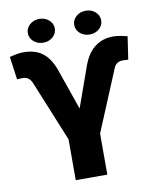

<svg xmlns="http://www.w3.org/2000/svg" viewBox="-105 -961 834 1033"><g transform="rotate(-10 311.5 -444.5)"><path d="M311.5 -376 391.6 -600.6Q439 -726.6 557.1 -726.6Q584.5 -726.6 633.3 -714.4L614.7 -589.4L584.5 -590.8Q547.9 -590.8 534.7 -556.2L396.5 -224.1V0H224.1V-223.1L88.9 -553.7Q73.7 -590.8 37.6 -590.8L7.3 -589.4L-9.8 -714.4Q34.7 -726.6 65.9 -726.6Q130.9 -726.6 170.9 -695.3Q210.9 -664.1 233.4 -600.1ZM107.4 -823.7Q107.4 -850.6 128.7 -869.6Q149.9 -888.7 181.2 -888.7Q212.4 -888.7 233.6 -869.6Q254.9 -850.6 254.9 -823.7Q254.9 -796.9 233.6 -777.8Q212.4 -758.8 181.2 -758.8Q149.9 -758.8 128.7 -777.8Q107.4 -796.9 107.4 -823.7ZM360.8 -823.7Q360.8 -850.6 382.1 -869.6Q403.3 -888.7 434.6 -888.7Q465.8 -888.7 487.1 -869.6Q508.3 -850.6 508.3 -823.7Q508.3 -796.9 487.1 -777.8Q465.8 -758.8 434.6 -758.8Q403.3 -758.8 382.1 -777.8Q360.8 -796.9 360.8 -823.7Z"/></g></svg>

Font: Roboto Black
Style: Regular
Weight: 900
Designer: Google
Version: Version 2.134; 2016